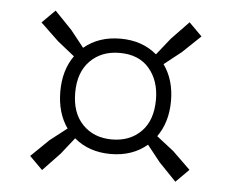

<svg xmlns="http://www.w3.org/2000/svg" viewBox="-41 -650 674 559"><g transform="rotate(5 296.0 -370.0)"><path d="M101 -137 63 -175 115 -225.5 164.5 -264Q134 -307.5 134 -370Q134 -432 164.5 -475L115 -514.5L62 -565L100 -603L150.5 -550.5L189 -502Q232 -538 295.5 -538Q359 -538 402 -501.5L441 -550.5L491.5 -603L529.5 -565L476.5 -514.5L426.5 -475Q457.5 -431.5 457.5 -370Q457.5 -308 426.5 -264.5L476.5 -225.5L528.5 -175L490.5 -137L440 -189.5L402 -237.5Q359 -201 295.5 -201Q232 -201 189 -237.5L151 -189.5ZM295.5 -243.5Q348 -243.5 380.8 -276.5Q413.5 -309.5 413.5 -370Q413.5 -425.5 383.2 -461Q353 -496.5 296.5 -496.5Q243.5 -496.5 210.5 -463Q177.5 -429.5 177.5 -370Q177.5 -310.5 210.2 -277Q243 -243.5 295.5 -243.5Z"/></g></svg>

Font: Encode Sans SmExp Lt
Style: Regular
Weight: 300
Width: 6
Designer: Multiple Designers
Foundry: Impallari Type
Version: Version 3.002; ttfautohint (v1.8.3) -l 8 -r 50 -G 200 -x 14 